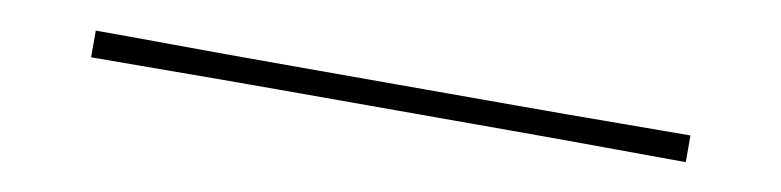

<svg xmlns="http://www.w3.org/2000/svg" viewBox="-19 -508 1037 255"><g transform="rotate(10 500.0 -380.0)"><path d="M901 -362Q866 -362 804.5 -362.5Q743 -363 667 -363Q591 -363 509 -363Q427 -363 348.5 -363Q270 -363 205 -362.5Q140 -362 99 -362V-398Q141 -398 206 -397.5Q271 -397 349 -397Q427 -397 508.5 -397Q590 -397 666.5 -397Q743 -397 804 -397.5Q865 -398 901 -398Z"/></g></svg>

Font: Zen Kaku Gothic Antique Light
Style: Regular
Weight: 300
Designer: Yoshimichi Ohira
Foundry: Positype
Version: Version 1.001